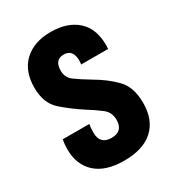

<svg xmlns="http://www.w3.org/2000/svg" viewBox="-176 -832 871 950"><g transform="rotate(-30 259.5 -357.0)"><path d="M256 10Q365 10 422 -42.5Q479 -95 479 -191Q479 -282 432 -330Q385 -378 321 -415Q266 -448 235.5 -470.5Q205 -493 205 -532Q205 -595 257 -595Q310 -595 310 -529Q310 -519 308 -509H462Q463 -515 463 -531Q463 -625 407.5 -674.5Q352 -724 257 -724Q162 -724 106 -672Q50 -620 50 -525Q50 -436 102 -390Q154 -344 216 -304Q258 -278 290.5 -253Q323 -228 323 -185Q323 -119 258 -119Q192 -119 192 -186Q192 -202 193 -213.5Q194 -225 196 -234H44Q39 -209 39 -179Q39 -91 94.5 -40.5Q150 10 256 10Z"/></g></svg>

Font: Noto Sans Georgian Condensed Extra
Style: Regular
Weight: 800
Width: 3
Designer: Monotype Design Team
Foundry: Monotype Imaging Inc.
Version: Version 1.901